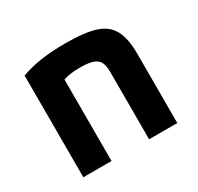

<svg xmlns="http://www.w3.org/2000/svg" viewBox="-120 -672 839 814"><g transform="rotate(-30 300.0 -265.0)"><path d="M70 -498Q117 -515 169.5 -522.5Q222 -530 288 -530Q383 -530 434.5 -513Q486 -496 508 -454.5Q530 -413 530 -340V0H392V-332Q392 -362 382.5 -379Q373 -396 350.5 -403Q328 -410 288 -410Q265 -410 246 -407.5Q227 -405 203.5 -397.5Q180 -390 143 -376L208 -462V0H70Z"/></g></svg>

Font: M PLUS Code Latin Expanded
Style: Bold
Weight: 700
Width: 7
Designer: Coji Morishita
Foundry: UNDERFOREST DESIGN
Version: Version 1.002; ttfautohint (v1.8.3)